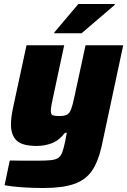

<svg xmlns="http://www.w3.org/2000/svg" viewBox="-20 -737 639 963"><path d="M197 206Q138 206 86 202Q34 198 3 192L29 68Q68 69 101 69Q134 69 164 69Q208 69 233.5 66.5Q259 64 272 55Q285 46 292 27.5Q299 9 306 -24Q308 -35 310.5 -47Q313 -59 315 -71H306Q276 -32 239.5 -18.5Q203 -5 165 -5Q91 -5 63 -32.5Q35 -60 35 -112Q35 -150 47 -204L113 -510H302L247 -253Q241 -227 238 -209.5Q235 -192 235 -181Q235 -162 245 -158.5Q255 -155 278 -155Q303 -155 316 -162Q329 -169 337 -190Q345 -211 354 -255L409 -510H598L489 0Q472 75 440.5 120.5Q409 166 351 186Q293 206 197 206ZM252 -570 253 -575 373 -717H556L555 -712L389 -570Z"/></svg>

Font: Saira ExtraBold
Style: Italic
Weight: 800
Italic angle: -12°
Designer: Hector Gatti with collaboration of the Omnibus-Type team
Foundry: Omnibus-Type
Version: Version 1.100; ttfautohint (v1.8.3)